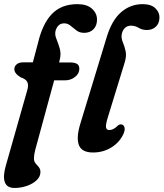

<svg xmlns="http://www.w3.org/2000/svg" viewBox="-30 -744 809 950"><path d="M41 -401.5Q41 -416.5 52.8 -426Q64.5 -435.5 84 -435.5H132.5L158 -531.5Q180.5 -627 227.2 -675.2Q274 -723.5 353 -723.5Q400 -723.5 425 -701Q450 -678.5 450 -647Q450 -617 432.5 -599.2Q415 -581.5 386.5 -581.5Q364 -581.5 348.5 -593.2Q333 -605 319 -616.8Q305 -628.5 287.5 -628.5Q256 -628.5 245 -592Q240 -573.5 249 -551.8Q258 -530 265.8 -503.2Q273.5 -476.5 264.5 -443.5L262.5 -435H317Q338.5 -435 350.5 -428.2Q362.5 -421.5 362.5 -403.5Q362.5 -380 341.2 -363.2Q320 -346.5 292 -346.5H238L144.5 -3Q141 10 139.5 20.5Q138 31 138 40.5Q138 55 146 64.2Q154 73.5 162 83Q170 92.5 170 107.5Q170 130 151.2 147.8Q132.5 165.5 103 175.8Q73.5 186 42 186Q4 186 -6.2 157.2Q-16.5 128.5 -1 75L104.5 -296.5Q112.5 -323 105.2 -338Q98 -353 73 -361Q41 -380 41 -401.5ZM675.5 -723.5Q717 -723.5 738 -703.8Q759 -684 759 -658.5Q759 -628.5 741.2 -612Q723.5 -595.5 697 -595.5Q674 -595.5 656.2 -606.2Q638.5 -617 618 -617Q599.5 -617 587.5 -605Q575.5 -593 572 -573Q569.5 -554 577.8 -534.8Q586 -515.5 591.5 -491.2Q597 -467 586.5 -433.5L504.5 -166.5Q492 -127 494.5 -113.8Q497 -100.5 511 -100.5Q531 -100.5 553 -122.5Q564.5 -132 575 -127Q584 -124 586.5 -111.2Q589 -98.5 579.5 -78.5Q561 -39.5 521 -14.5Q481 10.5 430.5 10.5Q374 10.5 360.2 -26.5Q346.5 -63.5 367.5 -132L498.5 -562Q524 -645 570 -684.2Q616 -723.5 675.5 -723.5Z"/></svg>

Font: Fraunces 72pt SuperSoft SemiBold
Style: Italic
Weight: 600
Italic angle: -16°
Version: Version 1.000;[b76b70a41]